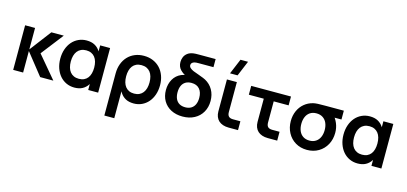

<svg xmlns="http://www.w3.org/2000/svg" viewBox="-81 -1404 4761 2246"><g transform="rotate(15 2299.5 -281.0)"><path d="M182.7 -269.9 396.8 0H556.3L328.8 -270L538.3 -540H387.8ZM70 0H190.3V-540H70Z M1099 -540V0H978.7V-540ZM812.5 -555Q870.4 -555 910.1 -533.6Q949.8 -512.2 974.5 -474.2Q999.2 -436.2 1010 -383.9Q1020.8 -331.6 1020.8 -269.8Q1020.8 -208 1009.9 -155.7Q999.1 -103.4 974.3 -65.5Q949.6 -27.7 909.9 -6.3Q870.2 15 812.5 15Q759.5 15 714.5 -6Q669.6 -27 637.1 -64.7Q604.6 -102.4 586.3 -154.9Q568 -207.3 568 -269.8Q568 -333 586.3 -385.5Q604.7 -438.1 637.2 -475.6Q669.8 -513.1 714.7 -534Q759.7 -555 812.5 -555ZM837.5 -442.2Q801.9 -442.2 775.2 -429.6Q748.4 -417.1 730.7 -394.2Q713 -371.3 704.2 -339.7Q695.5 -308.1 695.5 -269.8Q695.5 -230.7 704.5 -198.8Q713.4 -167 731.2 -144.7Q748.9 -122.3 775.7 -110.1Q802.4 -97.8 837.5 -97.8Q874 -97.8 900.5 -110.4Q927.1 -122.9 944.4 -145.6Q961.7 -168.2 970.2 -200Q978.7 -231.8 978.7 -269.8Q978.7 -309.4 969.7 -341.3Q960.7 -373.2 942.9 -395.6Q925.1 -418 898.8 -430.1Q872.5 -442.2 837.5 -442.2Z M1238.2 240V-270.2H1358.5V240ZM1506.8 -97.8Q1542.4 -97.8 1569.2 -110.4Q1595.9 -122.9 1613.6 -145.8Q1631.3 -168.7 1640.1 -200.3Q1648.8 -231.9 1648.8 -270.2Q1648.8 -309.3 1639.9 -341.2Q1630.9 -373 1613.2 -395.3Q1595.4 -417.7 1568.9 -429.9Q1542.3 -442.2 1506.8 -442.2Q1470.3 -442.2 1443.8 -429.6Q1417.2 -417.1 1400 -394.4Q1382.7 -371.8 1374.2 -340.2Q1365.7 -308.7 1365.7 -270.2Q1365.7 -230.6 1374.7 -198.7Q1383.7 -166.8 1401.5 -144.4Q1419.2 -122 1445.5 -109.9Q1471.8 -97.8 1506.8 -97.8ZM1323.6 -270.2H1238.2Q1238.2 -333.8 1257.8 -386.2Q1277.4 -438.7 1312.7 -476.1Q1347.9 -513.6 1397.5 -534.3Q1447 -555 1506.8 -555Q1567.8 -555 1617.5 -534Q1667.2 -513 1702.5 -475.3Q1737.7 -437.6 1757 -385.1Q1776.3 -332.7 1776.3 -270.2Q1776.3 -207 1758 -154.5Q1739.7 -101.9 1707.1 -64.4Q1674.6 -26.9 1629.8 -6Q1585.1 15 1531.8 15Q1473.9 15 1434.2 -6.4Q1394.5 -27.8 1369.8 -65.8Q1345.1 -103.8 1334.3 -156.1Q1323.6 -208.4 1323.6 -270.2Z M2122.7 14.8Q2043.8 14.8 1983.5 -16.3Q1923.2 -47.4 1889.8 -104.2Q1856.5 -161 1856.5 -235.8Q1856.5 -309.6 1889.2 -366.4Q1921.8 -423.2 1982.8 -449.6Q2043.8 -476 2125.2 -461.2V-504.8Q2205.4 -504.8 2266.5 -471.8Q2327.7 -438.8 2361.2 -380Q2394.7 -321.2 2394.7 -245.5Q2394.7 -169.2 2360.9 -110.2Q2327.2 -51.2 2265.6 -18.2Q2204 14.8 2122.7 14.8ZM2126 -98Q2168.7 -98 2198.1 -116.2Q2227.5 -134.3 2242.3 -167.4Q2257.2 -200.5 2257.2 -245.8Q2257.2 -314.9 2223.2 -353.9Q2189.2 -392.8 2126 -392.8Q2083.2 -392.8 2053.8 -375.1Q2024.3 -357.3 2009.6 -324.1Q1994.8 -290.9 1994.8 -245.5Q1994.8 -198.6 2009.9 -165.6Q2025 -132.6 2054.4 -115.3Q2083.8 -98 2126 -98ZM2199.5 -403.8Q2195.4 -405.2 2190.5 -406.5Q2185.5 -407.8 2180.2 -408.9Q2106 -428.1 2057 -447Q2007.9 -465.9 1971.9 -502.4Q1935.8 -538.8 1935.8 -596Q1935.8 -626.3 1947.2 -654.8Q1958.6 -683.3 1985.9 -704.8Q2013.2 -726.2 2058 -732.3Q2069.8 -734.2 2085 -734.6Q2100.3 -735 2121.7 -735H2324.8V-637H2149Q2128.9 -637 2117 -636.2Q2105.2 -635.3 2095 -632.8Q2077.1 -627.6 2066.5 -617.1Q2056 -606.7 2056 -590.2Q2056 -570.7 2072.2 -556.2Q2088.4 -541.7 2113.7 -531Q2138.9 -520.3 2185.2 -504.8Q2222.2 -491.8 2243.3 -482.7Z M2622 -617.5H2530.5L2607.7 -802.5H2699.2ZM2792.8 -107H2704.2Q2686.1 -107 2672.9 -111.2Q2659.7 -115.3 2651.2 -123.9Q2642.7 -132.4 2638.5 -145.7Q2634.4 -158.9 2634.4 -177.2V-539.2H2514.1V-162.7V-152.6Q2514.1 -116.8 2525.3 -88.2Q2536.5 -59.7 2557.6 -40.2Q2578.8 -20.8 2609.6 -10.4Q2640.4 0 2679.2 0H2689.2H2792.8Z M2808 -433H3289.7V-540H2808ZM3267.3 -107H3178.8Q3160.7 -107 3147.5 -111.2Q3134.2 -115.3 3125.8 -123.9Q3117.2 -132.4 3113.1 -145.7Q3109 -158.9 3109 -177.2V-540H2988.7V-162.7V-152.6Q2988.7 -116.8 2999.9 -88.2Q3011.1 -59.7 3032.2 -40.2Q3053.3 -20.8 3084.2 -10.4Q3115 0 3153.8 0H3163.8H3267.3Z M3630.2 15Q3551.5 15 3490.3 -21.5Q3429.1 -58 3395.3 -121.6Q3361.5 -185.2 3361.5 -263Q3361.5 -330 3386.1 -385.8Q3410.7 -441.7 3455.9 -479.6Q3501.2 -517.6 3561.8 -532Q3585.3 -537.3 3616.3 -538.7Q3647.3 -540 3703.5 -540H3929.7V-433H3791.7L3819.5 -465.3Q3855.5 -429.9 3877.6 -376.8Q3899.7 -323.7 3899.7 -263Q3899.7 -184.8 3865.7 -121.4Q3831.7 -58 3770.2 -21.5Q3708.8 15 3630.2 15ZM3630.2 -97.8Q3675.9 -97.8 3707.9 -119.2Q3739.8 -140.5 3756 -177.7Q3772.2 -214.9 3772.2 -263Q3772.2 -310.5 3756 -347.6Q3739.8 -384.8 3707.7 -405.9Q3675.5 -427.1 3630.2 -427.2Q3583.5 -427.2 3551.8 -405.6Q3520 -383.9 3504.5 -346.7Q3489 -309.4 3489 -263Q3489 -213.6 3505.3 -176.4Q3521.6 -139.2 3553.3 -118.5Q3585.1 -97.8 3630.2 -97.8Z M4529 -540V0H4408.7V-540ZM4242.5 -555Q4300.4 -555 4340.1 -533.6Q4379.8 -512.2 4404.5 -474.2Q4429.2 -436.2 4440 -383.9Q4450.8 -331.6 4450.8 -269.8Q4450.8 -208 4439.9 -155.7Q4429.1 -103.4 4404.3 -65.5Q4379.6 -27.7 4339.9 -6.3Q4300.2 15 4242.5 15Q4189.5 15 4144.5 -6Q4099.6 -27 4067.1 -64.7Q4034.6 -102.4 4016.3 -154.9Q3998 -207.3 3998 -269.8Q3998 -333 4016.3 -385.5Q4034.7 -438.1 4067.2 -475.6Q4099.8 -513.1 4144.7 -534Q4189.7 -555 4242.5 -555ZM4267.5 -442.2Q4231.9 -442.2 4205.2 -429.6Q4178.4 -417.1 4160.7 -394.2Q4143 -371.3 4134.2 -339.7Q4125.5 -308.1 4125.5 -269.8Q4125.5 -230.7 4134.5 -198.8Q4143.4 -167 4161.2 -144.7Q4178.9 -122.3 4205.7 -110.1Q4232.4 -97.8 4267.5 -97.8Q4304 -97.8 4330.5 -110.4Q4357.1 -122.9 4374.4 -145.6Q4391.7 -168.2 4400.2 -200Q4408.7 -231.8 4408.7 -269.8Q4408.7 -309.4 4399.7 -341.3Q4390.7 -373.2 4372.9 -395.6Q4355.1 -418 4328.8 -430.1Q4302.5 -442.2 4267.5 -442.2Z"/></g></svg>

Font: Vela Sans GX ExtLt
Style: Regular
Weight: 200
Designer: Principal design: Mikhail Sharanda - project Manrope.
Design modification: Ravid Balaliev
Foundry: Mikhail Sharanda
Version: Version 1.001